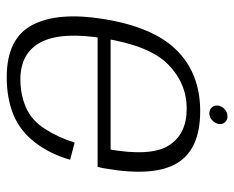

<svg xmlns="http://www.w3.org/2000/svg" viewBox="-85 -637 728 598"><g transform="rotate(90 279.0 -338.0)"><path d="M220 5 227.5 -37.5Q144.5 -37.5 111.2 -101.8Q78 -166 99.5 -298Q122.5 -441 181.2 -498.2Q240 -555.5 318.5 -555.5Q398 -555.5 433.2 -499.5Q468.5 -443.5 444.5 -310L451.5 -318.5H94.5L87.5 -278H499.5Q502.5 -288.5 504.5 -300Q531.5 -453.5 488.2 -525.5Q445 -597.5 326 -597.5Q210 -597.5 137.2 -525Q64.5 -452.5 39.5 -298Q16 -154.5 57.8 -74.8Q99.5 5 220 5ZM227.5 -37.5 220 5Q287 5 337.8 -16Q388.5 -37 424.2 -83.8Q460 -130.5 477.5 -192.5L424 -206.5Q408.5 -156 381.5 -114Q354.5 -72 314.5 -54.8Q274.5 -37.5 227.5 -37.5ZM333 -626Q345 -626 354.2 -634.5Q363.5 -643 366 -654.5Q368 -666.5 361 -674.5Q354 -682.5 342.5 -682.5Q330.5 -682.5 321 -674.5Q311.5 -666.5 309 -654.5Q307 -642.5 314.2 -634.2Q321.5 -626 333 -626Z"/></g></svg>

Font: Anybody UltraCondensed Thin Light
Style: Italic
Weight: 300
Italic angle: -10°
Version: Version 1.111